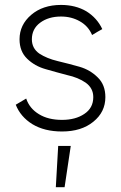

<svg xmlns="http://www.w3.org/2000/svg" viewBox="-20 -531 498 791"><path d="M111.3 -369.1Q111.3 -332 141.6 -310.5Q172.9 -290 217.8 -279.3Q262.7 -268.6 307.6 -255.9Q351.6 -243.2 382.8 -211.9Q414.1 -181.6 414.1 -130.9Q414.1 -69.3 364.3 -29.3Q315.4 10.7 235.4 10.7Q163.1 10.7 113.3 -19.5Q64.5 -49.8 44.9 -99.6Q59.6 -108.4 87.9 -125Q101.6 -84 140.6 -60.5Q178.7 -37.1 235.4 -37.1Q291 -37.1 327.1 -61.5Q364.3 -85.9 364.3 -130.9Q364.3 -168 333 -190.4Q301.8 -211.9 256.8 -221.7Q211.9 -233.4 168 -246.1Q123 -258.8 91.8 -289.1Q60.5 -319.3 60.5 -369.1Q60.5 -428.7 108.4 -469.7Q156.2 -510.7 231.4 -510.7Q291 -510.7 335.9 -484.4Q379.9 -457 401.4 -411.1Q386.7 -403.3 359.4 -386.7Q343.8 -423.8 308.6 -443.4Q274.4 -462.9 231.4 -462.9Q179.7 -462.9 145.5 -437.5Q111.3 -412.1 111.3 -369.1ZM210 240.2Q212.9 197.3 219.7 70.3Q232.4 70.3 271.5 70.3Q264.6 112.3 246.1 240.2Q237.3 240.2 210 240.2Z"/></svg>

Font: LeFont
Style: ExtraLight
Weight: 200
Designer: Leryon MEDIA
Version: Version 1.0